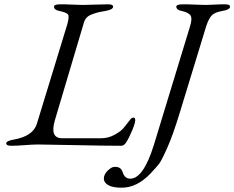

<svg xmlns="http://www.w3.org/2000/svg" viewBox="-20 -673 1090 893"><path d="M586 158Q647 158 696 0L864 -551Q875 -586 866.5 -600.5Q858 -615 825 -622Q800 -627 800 -642Q800 -653 831 -653Q857 -653 887 -651.5Q917 -650 938 -650Q953 -650 976.5 -651.5Q1000 -653 1027 -653Q1050 -653 1050 -642Q1050 -628 1014 -622Q979 -616 965 -601.5Q951 -587 939 -551L814 -142Q784 -44 757.5 15.5Q731 75 719 90Q707 105 680 134Q617 200 546 200Q504 200 483.5 188Q463 176 463 158Q463 138 481 120.5Q499 103 513 103Q530 103 538 109Q546 115 551 129Q560 158 586 158ZM152 -99 293 -560Q303 -596 296.5 -605.5Q290 -615 256 -622Q231 -627 231 -642Q231 -653 261 -653Q287 -653 316.5 -651.5Q346 -650 365 -650Q388 -650 423 -651.5Q458 -653 483 -653Q506 -653 506 -642Q506 -628 470 -622Q446 -618 434.5 -615Q423 -612 407 -606Q391 -600 382.5 -590.5Q374 -581 370 -567L235 -113Q211 -30 269 -30H450Q483 -30 511.5 -45.5Q540 -61 551.5 -74Q563 -87 585 -116Q592 -126 601 -126Q609 -126 609 -114Q609 -101 595 -67Q581 -33 567 -11Q557 5 544 5Q461 5 329 2Q197 -1 158 -1Q134 -1 96 2Q58 5 33 5Q9 5 9 -6Q9 -18 45 -24Q135 -40 152 -99Z"/></svg>

Font: EB Garamond 12
Style: Italic
Weight: 400
Italic angle: -17°
Version: Version 0.016; ttfautohint (v1.8.4)